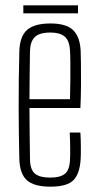

<svg xmlns="http://www.w3.org/2000/svg" viewBox="-20 -694 369 720"><path d="M169.5 6Q107.5 6 80.8 -18.2Q54 -42.5 52.5 -98Q51.5 -141 50.8 -190Q50 -239 50 -291.2Q50 -343.5 50.5 -396.8Q51 -450 52.5 -501Q54 -557.5 81.5 -581.8Q109 -606 169.5 -606Q229.5 -606 255 -580.2Q280.5 -554.5 282.5 -502Q283 -491 283.5 -456.2Q284 -421.5 283.8 -376.2Q283.5 -331 281.5 -289H90.5Q90.5 -241 91.2 -192Q92 -143 92.5 -95Q93.5 -57 111.5 -42.5Q129.5 -28 167.5 -28Q206.5 -28 223.8 -42.5Q241 -57 242.5 -95Q243.5 -110 243.2 -139.8Q243 -169.5 241.5 -197H281.5Q283 -174 283.2 -144Q283.5 -114 282.5 -98Q279.5 -42.5 255.2 -18.2Q231 6 169.5 6ZM90.5 -322H242.5Q243.5 -357.5 243.8 -394.8Q244 -432 243.8 -461.8Q243.5 -491.5 242.5 -504Q240.5 -542.5 222.2 -557.2Q204 -572 169.5 -572Q127.5 -572 110.5 -555Q93.5 -538 92.5 -504Q92 -461.5 91.2 -415.8Q90.5 -370 90.5 -322ZM67.5 -674H272.5V-644H67.5Z"/></svg>

Font: Big Shoulders Text SC Thin
Style: Regular
Weight: 100
Designer: Patric King
Foundry: XO Type Co
Version: Version 2.002